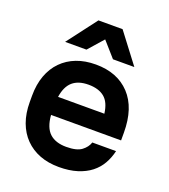

<svg xmlns="http://www.w3.org/2000/svg" viewBox="-132 -806 805 912"><g transform="rotate(20 270.0 -350.5)"><path d="M270 9Q216 9 173 -7.5Q130 -24 99 -55.5Q68 -87 51.5 -132Q35 -177 35 -234V-266Q35 -323 51.5 -368Q68 -413 99 -444.5Q130 -476 173 -492.5Q216 -509 270 -509Q379 -509 442 -442Q505 -375 505 -250V-211H151Q156 -148 186 -120.5Q216 -93 270 -93Q323 -93 347.5 -111.5Q372 -130 380 -155H500Q492 -120 475 -90Q458 -60 430 -38Q402 -16 362 -3.5Q322 9 270 9ZM270 -407Q219 -407 190 -382Q161 -357 153 -303H387Q380 -359 350.5 -383Q321 -407 270 -407ZM270 -636 203 -560H95L209 -710H331L445 -560H337Z"/></g></svg>

Font: Retni Sans
Style: Bold
Weight: 700
Designer: Vitaly Kuzmin
Foundry: ParaType Ltd.
Version: Version 1.00;March 2, 2019;FontCreator 11.5.0.2425 64-bit; t